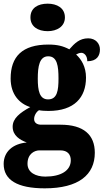

<svg xmlns="http://www.w3.org/2000/svg" viewBox="-33 -793 565 1047"><path d="M227 -623C277 -623 321 -648 321 -698C321 -750 277 -773 227 -773C174 -773 133 -750 133 -698C133 -648 174 -623 227 -623ZM211 234C396 234 484 160 484 40C484 -58 423 -113 297 -113H191C171 -113 153 -122 153 -144C153 -165 168 -186 180 -192C191 -189 219 -188 231 -188C373 -188 436 -262 436 -370C436 -429 411 -469 382 -496C389 -499 398 -505 411 -505C423 -505 443 -493 443 -459C495 -459 512 -489 512 -523C512 -555 489 -584 448 -584C401 -584 374 -557 345 -524C311 -542 279 -550 231 -550C88 -550 25 -484 25 -365C25 -279 72 -228 132 -209C75 -178 36 -147 36 -102C36 -53 76 -30 113 -16C36 -9 -13 35 -13 101C-13 188 61 234 211 234ZM229 -251C182 -251 173 -300 173 -364C173 -431 182 -486 230 -486C279 -486 286 -433 286 -365C286 -299 279 -251 229 -251ZM214 170C162 170 117 148 117 100C117 44 157 27 182 27H296C336 27 353 50 353 81C353 137 300 170 214 170Z"/></svg>

Font: Noto Serif Devanagari Condensed Black
Style: Regular
Weight: 900
Width: 3
Designer: Universal Thirst, Indian Type Foundry and the Monotype Design Team
Foundry: Monotype Imaging Inc.
Version: Version 2.004